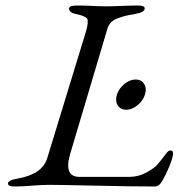

<svg xmlns="http://www.w3.org/2000/svg" viewBox="-20 -673 659 698"><path d="M507 -329Q500 -307 480 -290.5Q460 -274 439 -274Q418 -274 408 -290Q398 -306 405 -329Q412 -351 432 -367.5Q452 -384 473 -384Q494 -384 504 -368Q514 -352 507 -329ZM152 -99 293 -560Q303 -596 296.5 -605.5Q290 -615 256 -622Q231 -627 231 -642Q231 -653 261 -653Q287 -653 316.5 -651.5Q346 -650 365 -650Q388 -650 423 -651.5Q458 -653 483 -653Q506 -653 506 -642Q506 -628 470 -622Q446 -618 434.5 -615Q423 -612 407 -606Q391 -600 382.5 -590.5Q374 -581 370 -567L235 -113Q211 -30 269 -30H450Q483 -30 511.5 -45.5Q540 -61 551.5 -74Q563 -87 585 -116Q592 -126 601 -126Q609 -126 609 -114Q609 -101 595 -67Q581 -33 567 -11Q557 5 544 5Q461 5 329 2Q197 -1 158 -1Q134 -1 96 2Q58 5 33 5Q9 5 9 -6Q9 -18 45 -24Q135 -40 152 -99Z"/></svg>

Font: EB Garamond 12
Style: Italic
Weight: 400
Italic angle: -17°
Version: Version 0.016; ttfautohint (v1.8.4)